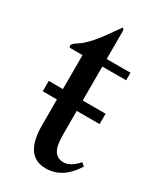

<svg xmlns="http://www.w3.org/2000/svg" viewBox="-156 -642 592 705"><g transform="rotate(30 140.0 -289.5)"><path d="M267 -82 280 -71Q233 5 161 5Q71 5 71 -126V-235H11V-279H71V-423H22Q14 -423 14 -430Q14 -435 18.5 -439.5Q23 -444 33.5 -451Q44 -458 48 -461Q79 -487 111 -532L148 -584Q155 -584 155 -572V-455H256V-423H155V-279H252V-235H155V-135Q155 -86 168 -66.5Q181 -47 207 -47Q236 -47 267 -82Z"/></g></svg>

Font: STIX Math
Style: Regular
Weight: 400
Designer: MicroPress Inc., with final additions and corrections provided by Coen Hoffman, Elsevier (retired)
Version: Version 1.1.1